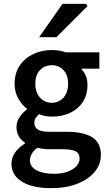

<svg xmlns="http://www.w3.org/2000/svg" viewBox="-20 -764 560 1001"><path d="M244 217Q185 217 139 203Q93 189 66.5 160.5Q40 132 40 89Q40 58 58.5 31.5Q77 5 110 -16V-20Q92 -32 79 -52Q66 -72 66 -102Q66 -130 82.5 -154Q99 -178 120 -193V-197Q95 -216 75.5 -250Q56 -284 56 -327Q56 -383 83 -422.5Q110 -462 154 -482.5Q198 -503 250 -503Q270 -503 289 -500Q308 -497 322 -491H498V-406H406V-402Q420 -387 428 -367.5Q436 -348 436 -322Q436 -268 411 -231Q386 -194 344 -175Q302 -156 250 -156Q234 -156 217 -159Q200 -162 183 -169Q173 -159 166 -149Q159 -139 159 -122Q159 -101 177 -89Q195 -77 239 -77H326Q415 -77 460.5 -48.5Q506 -20 506 44Q506 92 474 131.5Q442 171 383 194Q324 217 244 217ZM250 -228Q273 -228 292.5 -239.5Q312 -251 323.5 -273.5Q335 -296 335 -327Q335 -374 310.5 -399Q286 -424 250 -424Q214 -424 189 -399Q164 -374 164 -327Q164 -296 176 -273.5Q188 -251 207 -239.5Q226 -228 250 -228ZM262 142Q301 142 331 131.5Q361 121 378 102.5Q395 84 395 63Q395 34 372.5 24Q350 14 308 14H241Q221 14 205 12Q189 10 174 7Q155 22 145.5 38Q136 54 136 72Q136 105 170 123.5Q204 142 262 142ZM184 -570 306 -744H429L436 -732L274 -570Z"/></svg>

Font: Source Sans 3 ExtraLight SemiBold
Style: Regular
Weight: 600
Version: Version 3.052;hotconv 1.1.0;makeotfexe 2.6.0